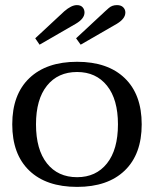

<svg xmlns="http://www.w3.org/2000/svg" viewBox="-20 -722 603 752"><path d="M118 -572 232 -678Q260 -702 281 -702Q296 -702 303.5 -693.5Q311 -685 311 -673Q311 -649 277 -629L135 -547ZM278 -572 392 -678Q393 -679 406 -690.5Q419 -702 438 -702Q454 -702 462.5 -693.5Q471 -685 471 -673Q471 -649 438 -629L296 -547ZM28 -235Q28 -352 95 -416Q162 -480 282 -480Q402 -480 468.5 -416Q535 -352 535 -235Q535 -118 468.5 -54Q402 10 282 10Q161 10 94.5 -54Q28 -118 28 -235ZM442 -235Q442 -333 399 -386.5Q356 -440 282 -440Q207 -440 164 -386.5Q121 -333 121 -235Q121 -136 164 -82Q207 -28 282 -28Q356 -28 399 -82Q442 -136 442 -235Z"/></svg>

Font: TavirajRegular
Style: Regular
Weight: 400
Designer: Katatrad Team
Foundry: CadsonDemak
Version: Version 1.001